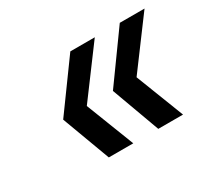

<svg xmlns="http://www.w3.org/2000/svg" viewBox="-82 -597 657 605"><g transform="rotate(-30 247.0 -295.0)"><path d="M162 -120 97 -295 224 -470H313L183 -295L251 -120ZM342 -120 278 -295 404 -470H494L364 -295L432 -120Z"/></g></svg>

Font: Fz Poppins
Style: Italic
Weight: 400
Italic angle: -10°
Designer: Ninad Kale (Devanagari), Jonny Pinhorn (Latin)
Foundry: Indian Type Foundry
Version: Vit hóa bi Vntype.Com & FontZin.Com